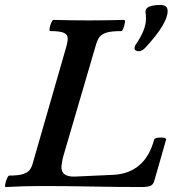

<svg xmlns="http://www.w3.org/2000/svg" viewBox="-32 -748 696 772"><path d="M-9 4Q-13 4 -11 -7.5Q-9 -19 -4 -30.5Q1 -42 5 -42Q43 -42 62 -48.5Q81 -55 89 -67Q97 -79 101 -96L236 -565Q241 -584 240 -597Q239 -610 223.5 -616.5Q208 -623 170 -623Q166 -623 167.5 -634Q169 -645 174 -656.5Q179 -668 183 -668Q218 -667 254 -666.5Q290 -666 325 -666Q361 -666 396.5 -666.5Q432 -667 467 -668Q472 -668 470 -656.5Q468 -645 464 -634Q460 -623 455 -623Q415 -623 395 -616.5Q375 -610 366.5 -597Q358 -584 353 -565L222 -118Q219 -107 217.5 -96.5Q216 -86 215 -78Q214 -57 228 -47Q242 -37 269 -38L423 -45Q486 -48 527.5 -83Q569 -118 588 -187Q591 -195 615 -195Q627 -195 631.5 -193Q636 -191 636 -187L589 -23Q585 -7 574.5 -1.5Q564 4 537 4Q437 4 336 2Q235 0 134 0Q99 0 63 1Q27 2 -9 4ZM526 -542Q521 -542 515 -544.5Q509 -547 509 -554Q509 -557 510 -561Q511 -565 514 -569Q534 -598 544.5 -624Q555 -650 555 -673Q555 -680 554.5 -684.5Q554 -689 554 -693Q553 -696 553 -698Q553 -700 553 -701Q553 -715 568.5 -721.5Q584 -728 614 -728Q628 -728 635 -722Q642 -716 642 -703Q642 -679 620.5 -643Q599 -607 555 -559Q540 -542 526 -542Z"/></svg>

Font: Junicode VF
Style: Italic
Weight: 400
Italic angle: -11°
Designer: Peter S. Baker
Version: Version 2.209